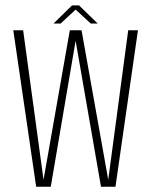

<svg xmlns="http://www.w3.org/2000/svg" viewBox="-20 -710 581 730"><path d="M117.5 0 30.5 -595H68L145.5 -26.5L245.5 -595H290L391.5 -26.5L467.5 -595H504.5L419 0H364L267.5 -555L173 0ZM183.5 -620.5 254 -689.5H280.5L351.5 -620.5H325L267.5 -673.5L210.5 -620.5Z"/></svg>

Font: Anybody ExtraLight
Style: Regular
Weight: 200
Designer: Tyler Finck
Foundry: Etcetera Type Company
Version: Version 1.010; ttfautohint (v1.8.3) -l 8 -r 50 -G 200 -x 14 